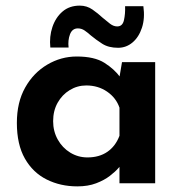

<svg xmlns="http://www.w3.org/2000/svg" viewBox="-20 -652 646 683"><path d="M255 11Q195 11 146 -13.5Q97 -38 68.5 -88Q40 -138 40 -215Q40 -288 69.5 -340.5Q99 -393 148 -422Q197 -451 253 -451Q316 -451 351.5 -428.5Q387 -406 408 -377L402 -360L414 -431H532V0H405V-99L416 -70Q413 -68 402 -55Q391 -42 371 -26.5Q351 -11 322 0Q293 11 255 11ZM291 -92Q333 -92 362 -112Q391 -132 405 -169V-269Q393 -304 361 -326Q329 -348 287 -348Q255 -348 228 -331.5Q201 -315 185 -286.5Q169 -258 169 -221Q169 -185 185.5 -155.5Q202 -126 230 -109Q258 -92 291 -92ZM400 -482Q366 -482 343.5 -496.5Q321 -511 303 -526Q292 -536 281 -543.5Q270 -551 257 -551Q237 -551 229 -530Q221 -509 224 -483H159Q155 -522 166.5 -556Q178 -590 202.5 -611Q227 -632 264 -632Q289 -632 309 -618Q329 -604 345 -589Q359 -577 371.5 -567.5Q384 -558 397 -558Q416 -558 421 -580.5Q426 -603 425 -630H490Q496 -587 485 -553.5Q474 -520 451.5 -501Q429 -482 400 -482Z"/></svg>

Font: Reem Kufi Fun SemiBold
Style: Regular
Weight: 600
Designer: Khaled Hosny
Version: Version 1.005